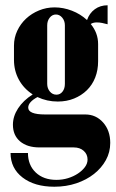

<svg xmlns="http://www.w3.org/2000/svg" viewBox="-20 -533 438 728"><path d="M186 175Q111 175 65.5 140Q20 105 20 47H86Q86 93 115.5 121Q145 149 194 149Q217 149 238 142.5Q259 136 275.5 125Q292 114 302 100.5Q312 87 312 72Q312 52 297.5 39Q283 26 260 26H130Q83 26 56 3Q29 -20 29 -60Q29 -92 48.5 -122Q68 -152 104 -175Q70 -197 51.5 -231Q33 -265 33 -306V-360Q33 -390 45.5 -416.5Q58 -443 79 -462.5Q100 -482 128 -493.5Q156 -505 187 -505Q220 -505 252.5 -492.5Q285 -480 310 -457Q319 -483 339.5 -498Q360 -513 388 -513V-441Q377 -444 367 -446Q357 -448 347 -448Q333 -448 324 -442Q352 -408 352 -366V-301Q352 -267 341 -239Q330 -211 309.5 -191Q289 -171 261 -159.5Q233 -148 199 -148Q158 -148 122 -165Q87 -146 87 -125Q87 -99 151 -99H303Q344 -99 371 -68.5Q398 -38 398 9Q398 44 381.5 74Q365 104 336.5 126.5Q308 149 269.5 162Q231 175 186 175ZM159 -215Q159 -198 169 -186Q179 -174 194 -174Q208 -174 217 -185.5Q226 -197 226 -215V-437Q226 -454 216 -466Q206 -478 192 -478Q178 -478 168.5 -466Q159 -454 159 -437Z"/></svg>

Font: Moniqa Black Heading
Style: Regular
Weight: 900
Designer: Rajesh Rajput
Foundry: Rajesh Rajput
Version: Version 1.000